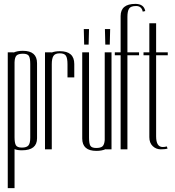

<svg xmlns="http://www.w3.org/2000/svg" viewBox="-20 -770 901 990"><path d="M171 -57Q171 5 93 5Q70 5 55 -1V200H20V-500H50V-499Q69 -508 98 -508Q171 -508 171 -444ZM136 -440Q136 -470 129 -481.5Q122 -493 98.5 -493Q75 -493 65.5 -484Q56 -475 55 -449V-62Q55 -33 62 -21Q69 -9 93 -9Q117 -9 126.5 -20Q136 -31 136 -60Z M246 -500V-499Q263 -506 289 -506Q363 -506 363 -440V-371H328V-439Q328 -470 320 -482.5Q312 -495 288 -495Q264 -495 255.5 -481.5Q247 -468 247 -439V0H212V-500Z M555 -500V0H525V-1Q505 8 477 8Q404 8 404 -56V-500H439V-60Q439 -30 446 -18.5Q453 -7 476 -7Q499 -7 508.5 -15.5Q518 -24 520 -48V-500ZM523 -540 521 -620H548L546 -540ZM414 -540 412 -620H439L437 -540Z M716 -710Q710 -739 682 -739Q654 -739 645.5 -725.5Q637 -712 637 -683V-500H697V-485H637V0H602V-485H572V-500H602V-687Q602 -750 678 -750Q722 -750 729 -713Z M720 -500H750V-650H785V-500H845V-485H785V-67Q785 -12 819 -12Q831 -12 840 -15L844 -4Q833 0 809 0Q785 0 767.5 -16.5Q750 -33 750 -63V-485H720Z"/></svg>

Font: Dorsa
Style: Regular
Weight: 400
Version: Version 1.002